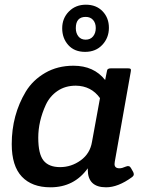

<svg xmlns="http://www.w3.org/2000/svg" viewBox="-20 -786 631 818"><path d="M454 -495H524Q534 -495 536.5 -492Q539 -489 537 -480L469 -97Q468 -92 468 -87Q468 -69 489 -69Q500 -69 515.5 -76Q531 -83 538 -70L547 -54Q550 -49 550 -43Q550 -37 542 -31Q483 12 432 12Q354 12 354 -63Q354 -66 354 -69Q296 12 195 12Q116 12 73 -33.5Q30 -79 30 -172Q30 -296 90 -396Q120 -445 172.5 -475.5Q225 -506 293 -506Q380 -506 428 -445L435 -480Q436 -489 440 -492Q444 -495 454 -495ZM406 -368Q369 -420 303 -421Q258 -421 225 -398.5Q192 -376 175 -339Q143 -269 143 -199.5Q143 -130 165.5 -102Q188 -74 236 -74Q284 -74 324 -103Q364 -132 372 -182ZM444 -667.5Q444 -625 416 -595Q388 -565 342.5 -565Q297 -565 271 -594Q245 -623 245 -665.5Q245 -708 273.5 -737Q302 -766 346 -766Q390 -766 417 -738Q444 -710 444 -667.5ZM345 -714Q303 -714 303 -666Q303 -645 314 -631Q325 -617 345 -617Q365 -617 376.5 -631Q388 -645 388 -666.5Q388 -688 376.5 -701Q365 -714 345 -714Z"/></svg>

Font: Crete Round
Style: Italic
Weight: 400
Designer: Veronika Burian
Foundry: TypeTogether
Version: Version 1.001; ttfautohint (v1.6)